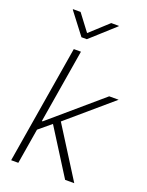

<svg xmlns="http://www.w3.org/2000/svg" viewBox="-172 -1027 848 1110"><g transform="rotate(20 252.5 -471.5)"><path d="M114.3 -211.4 124.5 -273.4H135.3L447.3 -541H505.4L218.8 -295.4L212.9 -293.5ZM41 0 161.6 -727.5H205.6L85 0ZM373 0 190.9 -288.6 228 -318.8 429.2 0ZM125 -942.9 202.1 -840.8 313.5 -942.9H360.4L359.9 -939.9L212.9 -807.1H179.7L78.1 -939.9L78.6 -942.9Z"/></g></svg>

Font: Inter 17pt ExtraLight
Style: Italic
Weight: 250
Italic angle: -9.3988°
Version: Version 4.001;git-66647c0bb